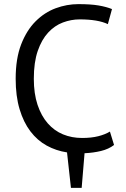

<svg xmlns="http://www.w3.org/2000/svg" viewBox="-20 -732 611 931"><path d="M533 -29Q507 -9 470 0Q433 9 390 11L376 179H324L305 7Q252 -1 206.5 -26Q161 -51 127.5 -95Q94 -139 75 -202.5Q56 -266 56 -350Q56 -448 82.5 -516.5Q109 -585 152.5 -628.5Q196 -672 250 -692Q304 -712 360 -712Q420 -712 458 -705.5Q496 -699 523 -688L503 -615Q455 -638 366 -638Q325 -638 285 -623Q245 -608 213.5 -574Q182 -540 163 -485Q144 -430 144 -350Q144 -278 162 -224Q180 -170 211.5 -134Q243 -98 285.5 -80.5Q328 -63 378 -63Q423 -63 456.5 -71.5Q490 -80 513 -94Z"/></svg>

Font: PT Sans
Style: Regular
Weight: 400
Version: Version 2.003W OFL; ttfautohint (v1.6)